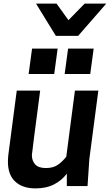

<svg xmlns="http://www.w3.org/2000/svg" viewBox="-20 -1033 610 1066"><path d="M21 0ZM281 -622H139L158 -763H300ZM481 -622H339L358 -763H500ZM177 13Q106 13 65 -24.5Q24 -62 24 -135Q24 -152 26 -171L73 -530H203Q158 -188 157 -172Q157 -140 175.5 -120Q194 -100 235 -100Q276 -100 302 -118.5Q328 -137 348 -163L396 -530H526L476 -150L466 0H351V-69Q325 -33 281.5 -10Q238 13 177 13ZM566 -834ZM414 -834H290L180 -1013H294L360 -921L450 -1013H570Z"/></svg>

Font: Tanohe Sans SemiBold
Style: Italic
Weight: 600
Designer: Village Type and Design LLC & Cristiano Sobral
Foundry: Cooper Hewitt Smithsonian Design Museum
Version: Version 1.00;September 29, 2021;FontCreator 13.0.0.2655 64-b